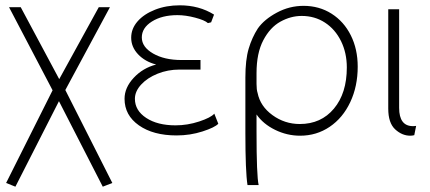

<svg xmlns="http://www.w3.org/2000/svg" viewBox="-20 -511 1619 723"><path d="M14 -484H58L203 -213L352 -484H394L226 -172L403 178L367 192L202 -130L38 192L3 178L178 -171Z M568 -268Q526 -279 500 -306.5Q474 -334 474 -369Q474 -403 498 -430.5Q522 -458 564 -474.5Q606 -491 657 -491Q730 -491 786 -456L775 -427L763 -424Q751 -435 715 -444.5Q679 -454 648 -454Q590 -454 552 -430Q514 -406 514 -370Q514 -334 556.5 -309.5Q599 -285 663 -285H735V-249H656Q612 -249 573.5 -233.5Q535 -218 511.5 -192.5Q488 -167 488 -139Q488 -95 530.5 -67Q573 -39 641 -39Q686 -39 730 -53.5Q774 -68 787 -83L802 -45Q789 -31 742.5 -16Q696 -1 645 -1Q557 -1 503 -39Q449 -77 449 -139Q449 -181 483.5 -218Q518 -255 568 -268Z M951 -404Q975 -438 1022.5 -463.5Q1070 -489 1123 -489Q1182 -489 1228.5 -459.5Q1275 -430 1301 -378Q1327 -326 1327 -260Q1327 -186 1299 -126.5Q1271 -67 1221.5 -33.5Q1172 0 1110 0Q1061 0 1016 -22Q971 -44 946 -80V-15Q946 151 954 186H912Q904 135 904 -10V-219Q904 -286 916.5 -328Q929 -370 951 -404ZM950 -161Q960 -111 1006 -77.5Q1052 -44 1109 -44Q1189 -44 1237.5 -102Q1286 -160 1286 -257Q1286 -312 1264 -356.5Q1242 -401 1203.5 -426Q1165 -451 1116 -451Q1075 -451 1036 -429.5Q997 -408 971.5 -359.5Q946 -311 946 -236V-195Q946 -173 950 -161Z M1483 -476V-105Q1483 -36 1535 -36Q1543 -36 1547 -37L1540 -2Q1532 0 1525 0Q1494 0 1468 -24Q1442 -48 1442 -102V-476Z"/></svg>

Font: Gmarket Sans TTF Light
Style: Regular
Weight: 300
Designer: Creative Director : Sungho Lee; Art Director : Kiwoong Choi; Project Manager : Sori Yang, Jongwook Yoon; Font Designer :
Foundry: Sandoll Inc.
Version: Version 1.000;hotconv 1.0.109;makeotfexe 2.5.65596